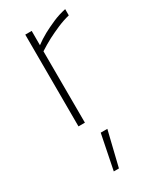

<svg xmlns="http://www.w3.org/2000/svg" viewBox="-198 -574 750 905"><g transform="rotate(-30 177.0 -121.5)"><path d="M100 -500H135V-422Q160 -441 191 -458Q217 -472 251 -487Q285 -502 323 -510V-476Q290 -468 256.5 -453.5Q223 -439 196 -425Q164 -408 135 -389L136 0H101ZM177 78H213L167 267H139Z"/></g></svg>

Font: Panefresco 1wt
Style: Regular
Weight: 250
Version: Version 1.000